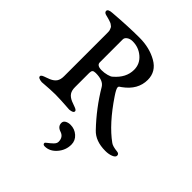

<svg xmlns="http://www.w3.org/2000/svg" viewBox="-232 -740 1143 1143"><g transform="rotate(45 340.0 -168.5)"><path d="M354 60Q389 60 415 83Q441 106 441 140Q441 187 409.5 223.5Q378 260 336 260Q320 260 320 247Q320 243 333.5 233Q347 223 361 209.5Q375 196 375 182Q375 142 339 131Q307 120 307 91Q307 76 321 68Q335 60 354 60ZM419 -246Q513 -106 606 -39Q622 -27 663 -23Q680 -21 680 -6Q680 7 659 15.5Q638 24 610 24Q527 24 483 -23Q392 -118 325 -231Q305 -264 242 -264Q226 -264 220 -258Q214 -252 214 -237V-117Q214 -89 225 -72.5Q236 -56 261 -45Q267 -42 283.5 -36.5Q300 -31 308 -26.5Q316 -22 316 -15Q316 -1 284 2Q282 2 261.5 0.5Q241 -1 212.5 -2.5Q184 -4 163 -4Q144 -4 118 -2.5Q92 -1 73.5 0.5Q55 2 53 2Q20 -1 20 -15Q20 -22 28 -26.5Q36 -31 52.5 -36.5Q69 -42 75 -45Q100 -56 111 -72.5Q122 -89 122 -117V-478Q122 -487 121.5 -494.5Q121 -502 118 -508.5Q115 -515 113.5 -519Q112 -523 106 -527Q100 -531 98 -533Q96 -535 86.5 -538.5Q77 -542 73.5 -543Q70 -544 57.5 -547.5Q45 -551 40 -552Q24 -557 24 -569Q24 -585 59 -587Q185 -597 277 -597Q362 -597 426 -560.5Q490 -524 490 -454Q490 -371 411 -314Q407 -311 403 -308.5Q399 -306 397.5 -304.5Q396 -303 395 -301Q394 -299 394 -296Q394 -283 419 -246ZM255 -300Q277 -300 299.5 -306Q322 -312 329 -320Q390 -372 390 -439Q390 -488 352.5 -520.5Q315 -553 264 -553Q243 -553 228.5 -543Q214 -533 214 -519V-326Q214 -300 255 -300Z"/></g></svg>

Font: EB Garamond 08
Style: Regular
Weight: 400
Version: Version 0.016 ; ttfautohint (v1.5)